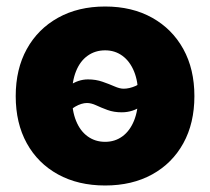

<svg xmlns="http://www.w3.org/2000/svg" viewBox="-20 -553 639 584"><path d="M299.8 11.2Q217.8 11.2 156.5 -22.5Q95.2 -56.2 61.5 -117.2Q27.8 -178.2 27.8 -260.7Q27.8 -342.8 61.5 -403.8Q95.2 -464.8 156.5 -499Q217.8 -533.2 299.8 -533.2Q381.8 -533.2 442.9 -499Q503.9 -464.8 537.6 -403.8Q571.3 -342.8 571.3 -260.7Q571.3 -178.2 537.6 -117.2Q503.9 -56.2 442.9 -22.5Q381.8 11.2 299.8 11.2ZM299.8 -121.6Q329.6 -121.6 352.3 -138.2Q375 -154.8 387.7 -186Q400.4 -217.3 400.4 -260.7Q400.4 -305.2 387.7 -335.9Q375 -366.7 352.3 -383.3Q329.6 -399.9 299.8 -399.9Q269.5 -399.9 246.6 -383.5Q223.6 -367.2 211.2 -336.2Q198.7 -305.2 198.7 -260.7Q198.7 -216.8 211.2 -185.8Q223.6 -154.8 246.6 -138.2Q269.5 -121.6 299.8 -121.6ZM167 -189.9 125.5 -224.6Q163.1 -272.9 190.4 -292.2Q217.8 -311.5 247.6 -311.5Q271.5 -311.5 291.7 -304.4Q312 -297.4 328.1 -290.3Q344.2 -283.2 356 -283.2Q373.5 -283.2 392.8 -291.7Q412.1 -300.3 427.2 -333.5L472.7 -302.2Q438.5 -251.5 411.6 -231.4Q384.8 -211.4 350.1 -211.4Q326.2 -211.4 306.9 -218.5Q287.6 -225.6 272.5 -232.7Q257.3 -239.7 244.6 -239.7Q228 -239.7 208.5 -228.5Q189 -217.3 167 -189.9Z"/></svg>

Font: Inter 28pt ExtraBold
Style: Regular
Weight: 800
Designer: Rasmus Andersson
Foundry: rsms
Version: Version 4.001;git-66647c0bb